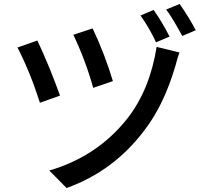

<svg xmlns="http://www.w3.org/2000/svg" viewBox="-20 -880 1040 966"><path d="M446 -737Q506 -611 548 -472L449 -438Q410 -577 349 -705ZM883 -616Q875 -597 863 -550Q805 -352 707 -225Q552 -19 315 66L228 -22Q470 -93 621 -284Q734 -429 768 -644ZM168 -676Q228 -549 282 -399L181 -363Q131 -519 68 -641ZM753 -830Q796 -769 833 -696L765 -667Q733 -737 687 -802ZM884 -860Q930 -794 965 -728L897 -699Q845 -795 816 -832Z"/></svg>

Font: Noto Sans S Chinese Medium
Style: Regular
Weight: 500
Designer: Ryoko NISHIZUKA  (kana & ideographs); Paul D. Hunt (Latin, Greek & Cyrillic); Wenlong ZHANG  (bopomofo); Sandoll Communi
Foundry: Adobe Systems Incorporated
Version: Version 1.000;PS 1;hotconv 1.0.78;makeotf.lib2.5.61930